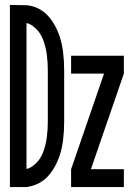

<svg xmlns="http://www.w3.org/2000/svg" viewBox="-20 -755 540 775"><path d="M20 0V-735L87 -734Q111 -732 134 -721Q163 -707 184 -679Q205 -651 217.5 -617Q230 -583 234.5 -546Q239 -509 239 -472V-263Q239 -226 234.5 -189Q230 -152 217.5 -118Q205 -84 184 -56Q163 -28 134 -14Q111 -3 87 0ZM267 0V-72L400 -458H267V-530H480V-458L347 -72H480V0ZM87 -73Q105 -77 121 -92Q143 -111 154 -140.5Q165 -170 169 -201Q173 -232 173 -263V-472Q173 -503 169 -534Q165 -565 154 -594.5Q143 -624 121 -643Q105 -658 87 -662Z"/></svg>

Font: Iosevka SS01
Style: Regular
Weight: 400
Monospace: yes
Designer: Belleve Invis
Foundry: Belleve Invis
Version: 2.3.3; ttfautohint (v1.8.3)